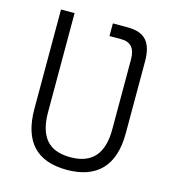

<svg xmlns="http://www.w3.org/2000/svg" viewBox="-105 -781 797 880"><g transform="rotate(15 293.0 -341.5)"><path d="M322.3 -693.4H393.1Q454.1 -693.4 481.9 -662.1Q509.8 -630.9 509.8 -563V-222.7Q509.8 -106.4 454.1 -48.3Q398.4 9.8 291 9.8Q76.2 9.8 76.2 -222.7V-693.4H140.6V-222.7Q140.6 -137.2 177.2 -93.8Q213.9 -50.3 293 -50.3Q445.3 -50.3 445.3 -222.7V-555.2Q445.3 -633.3 378.9 -633.3H322.3Z"/></g></svg>

Font: Cascadia Mono PL Light
Style: Regular
Weight: 300
Monospace: yes
Designer: Aaron Bell
Foundry: Saja Typeworks
Version: Version 2404.023; ttfautohint (v1.8.4)